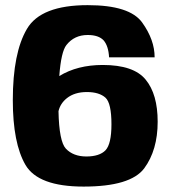

<svg xmlns="http://www.w3.org/2000/svg" viewBox="-20 -700 658 727"><path d="M296.5 6.5C415 6.5 491.5 -16.5 526 -62.5C560 -108.5 577 -167.5 577 -239C577 -308.5 562 -361.5 531.5 -398.5C501.5 -435.5 447 -454 369 -454C305 -454 250 -440 204.5 -412C209 -473 218 -512.5 231.5 -529.5C251.5 -555 278.5 -567.5 312 -567.5C340 -567.5 360 -560.5 372.5 -547C384.5 -533 391.5 -511.5 393 -483H565.5C565.5 -527 550 -570.5 518.5 -614.5C487 -658.5 418.5 -680.5 312 -680.5C194 -680.5 117 -650.5 82 -590.5C46.5 -530.5 28.5 -440.5 28.5 -321C28.5 -212 44.5 -130.5 76.5 -75.5C108.5 -21 181.5 6.5 296.5 6.5ZM201.5 -279C206 -298.5 216.5 -315 233.5 -328.5C252.5 -343.5 277.5 -351.5 309 -351.5C340.5 -351.5 364 -344 379.5 -330C394.5 -316 402 -282.5 402 -229.5C402 -179.5 394.5 -147 379.5 -131C364.5 -115.5 340 -107.5 307 -107.5C274 -107.5 248 -117.5 229.5 -137C212.5 -155 203 -202.5 201.5 -279Z"/></svg>

Font: Anybody
Style: Bold
Weight: 700
Designer: Tyler Finck
Foundry: Etcetera Type Company
Version: Version 1.110